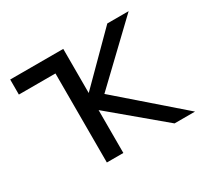

<svg xmlns="http://www.w3.org/2000/svg" viewBox="-114 -681 886 837"><g transform="rotate(-30 329.0 -262.0)"><path d="M204.1 -448.2H20V-523.9H287.1V-301.8L508.8 -523.9H616.2L344.2 -264.2L647.9 0H544.9L287.1 -215.8V0H204.1Z"/></g></svg>

Font: Miedinger*
Style: Book
Weight: 400
Version: Version 001.000